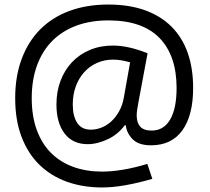

<svg xmlns="http://www.w3.org/2000/svg" viewBox="-20 -693 927 847"><path d="M430 134Q345 134 274.5 108.5Q204 83 153.5 33.5Q103 -16 75 -89.5Q47 -163 47 -260Q47 -357 76 -434Q105 -511 158 -564Q211 -617 287 -645Q363 -673 458 -673Q549 -673 619 -648Q689 -623 736.5 -575.5Q784 -528 808 -460Q832 -392 832 -305Q832 -184 784.5 -118Q737 -52 646 -52Q592 -52 565.5 -78.5Q539 -105 535 -140H530Q516 -121 497.5 -105.5Q479 -90 457 -79.5Q435 -69 412 -63Q389 -57 367 -57Q301 -57 265 -104Q229 -151 229 -232Q229 -289 247 -336.5Q265 -384 297.5 -418.5Q330 -453 376 -472.5Q422 -492 478 -492Q546 -492 631 -458L592 -249Q589 -231 586 -214.5Q583 -198 583 -184Q583 -152 598.5 -134.5Q614 -117 649 -117Q702 -117 730.5 -165.5Q759 -214 759 -305Q759 -448 683.5 -525.5Q608 -603 458 -603Q380 -603 317.5 -580Q255 -557 211 -513Q167 -469 143.5 -405Q120 -341 120 -260Q120 -180 142.5 -119Q165 -58 206 -17.5Q247 23 304 43.5Q361 64 430 64Q473 64 523.5 55.5Q574 47 630 30L652 96Q590 114 534 124Q478 134 430 134ZM381 -121Q405 -121 428.5 -130.5Q452 -140 471.5 -158Q491 -176 505.5 -202Q520 -228 526 -261L554 -418Q512 -430 479 -430Q440 -430 407 -415Q374 -400 350.5 -373.5Q327 -347 314 -311Q301 -275 301 -232Q301 -181 320.5 -151Q340 -121 381 -121Z"/></svg>

Font: Encode Sans Normal
Style: Medium
Weight: 500
Designer: Pablo Impallari, Andres Torresi
Foundry: Pablo Impallari, Andres Torresi
Version: Version 1.000; ttfautohint (v1.00) -l 8 -r 50 -G 200 -x 14 -